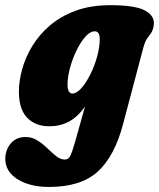

<svg xmlns="http://www.w3.org/2000/svg" viewBox="-58 -478 614 742"><path d="M417.5 2Q384.5 127 319 185.8Q253.5 244.5 131.5 244.5Q57.5 244.5 10 214.8Q-37.5 185 -37.5 136Q-37.5 101.5 -16.5 76.5Q4.5 51.5 40.5 51.5Q66 51.5 86.8 64.8Q107.5 78 125 95Q142.5 112 159 125.2Q175.5 138.5 192.5 138.5Q207 138.5 214 123.8Q221 109 232 71L270.5 -66.5Q242.5 -26 208.2 -8Q174 10 133 10Q78.5 10 46.8 -23.2Q15 -56.5 15 -124.5Q15 -164.5 27.5 -210Q40 -255.5 66.2 -299.2Q92.5 -343 134.2 -379Q176 -415 234.2 -436.5Q292.5 -458 369 -458Q466 -458 504 -436.5Q542 -415 536 -379Q533 -360.5 525.8 -350.5Q518.5 -340.5 510.5 -329Q502.5 -317.5 496 -294ZM203 -150.5Q203 -132 208.5 -124.2Q214 -116.5 221.5 -116.5Q238 -116.5 256.5 -137.2Q275 -158 291.2 -190.8Q307.5 -223.5 317.5 -259.8Q327.5 -296 327.5 -327Q327.5 -357 308 -357Q290.5 -357 272.2 -336.5Q254 -316 238.2 -284Q222.5 -252 212.8 -216.5Q203 -181 203 -150.5Z"/></svg>

Font: Fraunces 144pt SuperSoft Black
Style: Italic
Weight: 900
Italic angle: -16°
Version: Version 1.000;[b76b70a41]